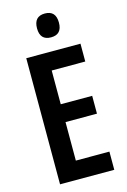

<svg xmlns="http://www.w3.org/2000/svg" viewBox="-137 -987 692 1050"><g transform="rotate(-15 209.0 -462.0)"><path d="M374 0H67V-714H374V-613H184V-422H362V-321H184V-103H374ZM228 -924Q290 -924 290 -856Q290 -789 228 -789Q166 -789 166 -856Q166 -924 228 -924Z"/></g></svg>

Font: Noto Sans Devanagari UI ExtraCondensed SemiBold
Style: Regular
Weight: 600
Width: 2
Designer: Jelle Bosma - Monotype Design Team
Foundry: Monotype Imaging Inc.
Version: Version 2.004; ttfautohint (v1.8.4.7-5d5b)